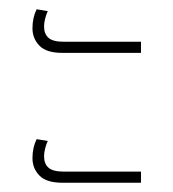

<svg xmlns="http://www.w3.org/2000/svg" viewBox="-20 -480 374 414"><path d="M114 -366Q80 -366 65 -381.5Q50 -397 50 -419Q50 -442 59 -460L83 -456Q80 -450 77.5 -440.5Q75 -431 75 -423Q75 -407 84.5 -398.5Q94 -390 117 -390H284V-366ZM114 -86Q80 -86 65 -101.5Q50 -117 50 -139Q50 -162 59 -180L83 -176Q80 -170 77.5 -160.5Q75 -151 75 -143Q75 -127 84.5 -118.5Q94 -110 117 -110H284V-86Z"/></svg>

Font: Noto Sans Thai UI Thin
Style: Regular
Weight: 100
Designer: Monotype Design Team
Foundry: Monotype Imaging Inc.
Version: Version 2.000